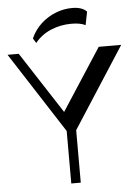

<svg xmlns="http://www.w3.org/2000/svg" viewBox="-62 -1001 747 1048"><g transform="rotate(-5 311.5 -477.0)"><path d="M298.2 -267.7 0 -730H61.4L291.8 -375H269.2L499.6 -730H622.8L324.6 -267.7ZM285.4 0V-331.3H337.4V0ZM161.7 -780.6 145.6 -806.9Q167.3 -854.5 203.4 -887.1Q239.5 -919.8 284.1 -936.9Q328.6 -954.1 374.9 -953.8Q428.5 -953.4 453.1 -926.9L438.6 -854Q423.4 -861.9 404.1 -865.2Q384.8 -868.5 361.3 -868.5Q302.8 -868.5 249.9 -846.5Q197 -824.5 161.7 -780.6Z"/></g></svg>

Font: Savate ExtraLight
Style: Regular
Weight: 200
Designer: Max Esnée
Foundry: Plomb Type
Version: Version 2.000